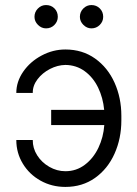

<svg xmlns="http://www.w3.org/2000/svg" viewBox="-20 -734 547 764"><path d="M110.4 -364.3H44.9Q44.9 -409.2 72.5 -449Q100.1 -488.8 145.3 -512.9Q190.4 -537.1 240.2 -537.1Q307.6 -537.1 358.2 -501.2Q408.7 -465.3 435.8 -405Q462.9 -344.7 462.9 -273.4V-254.9Q462.9 -183.1 435.8 -122.6Q408.7 -62 358.2 -26.1Q307.6 9.8 240.2 9.8Q186 9.8 141.4 -15.1Q96.7 -40 70.8 -82.8Q44.9 -125.5 44.9 -176.8H110.4Q109.9 -144.5 127.9 -116Q146 -87.4 176.3 -70.1Q206.5 -52.7 240.2 -52.7Q283.7 -52.7 317.6 -78.4Q351.6 -104 371.6 -146Q391.6 -188 395 -236.3H183.6V-296.9H394.5Q390.1 -344.7 370.4 -385.5Q350.6 -426.3 317.1 -450.7Q283.7 -475.1 240.2 -475.6Q209 -475.1 178.7 -459.5Q148.4 -443.8 129.2 -418.5Q109.9 -393.1 110.4 -364.3ZM117.2 -667Q117.2 -686.5 130.9 -700.2Q144.5 -713.9 163.1 -713.9Q183.6 -713.9 196.8 -700.4Q210 -687 210 -667Q210 -648.4 196.5 -634.8Q183.1 -621.1 163.1 -621.1Q145 -621.1 131.1 -635Q117.2 -648.9 117.2 -667ZM297.9 -667Q297.9 -686.5 311.5 -700.2Q325.2 -713.9 343.8 -713.9Q363.8 -713.9 377.2 -700.4Q390.6 -687 390.6 -667Q390.6 -648.4 377 -634.8Q363.3 -621.1 343.8 -621.1Q325.7 -621.1 311.8 -635Q297.9 -648.9 297.9 -667Z"/></svg>

Font: Pretendard GOV Light
Style: Regular
Weight: 300
Designer: Base glyphs from Inter by Rasmus Andersson; Hangeul glyphs from Noto Sans CJK(Source Han Sans) by Jang Soo-young and Kan
Foundry: Kil Hyung-jin
Version: Version 1.309